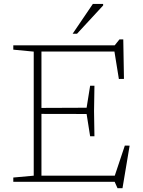

<svg xmlns="http://www.w3.org/2000/svg" viewBox="-20 -930 729 982"><path d="M463 -491.5 461 -362 463 -233H441L423 -347L183.5 -347.5V-378L423 -379L441 -491.5ZM614 -526.5 588 -526 561.5 -690 585.5 -666.5H156.5V-698H566.5L591 -728.5H610.5ZM562.5 -18 618.5 -185.5 643 -185 606.5 32.5H581L566.5 0H156.5V-31.5H595ZM48 0V-22L152.5 -31.5V-666L48 -676V-698H192V0ZM351.5 -757.5 455 -910H507.5V-902L374 -757.5Z"/></svg>

Font: Newsreader 9pt ExtraLight
Style: Regular
Weight: 250
Designer: Hugues Gentile
Foundry: Production Type
Version: Version 1.003